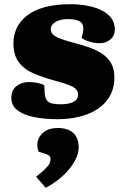

<svg xmlns="http://www.w3.org/2000/svg" viewBox="-20 -554 594 915"><path d="M271 -57Q306 -57 329 -68Q352 -79 352 -103Q352 -118 342.5 -128.5Q333 -139 310.5 -148Q288 -157 247 -168Q192 -183 146 -201.5Q100 -220 72 -254.5Q44 -289 44 -348Q44 -385 59 -418.5Q74 -452 107 -478.5Q140 -505 192 -519.5Q244 -534 316 -534Q369 -534 417.5 -522Q466 -510 496.5 -483Q527 -456 527 -413Q527 -383 505.5 -365.5Q484 -348 455 -348Q431 -348 405 -356Q379 -364 369 -374L374 -395Q383 -429 367.5 -446Q352 -463 303 -463Q279 -463 260.5 -456.5Q242 -450 232 -439.5Q222 -429 222 -414Q222 -400 232 -390Q242 -380 264.5 -371Q287 -362 324 -352Q363 -342 399 -330Q435 -318 463.5 -300Q492 -282 508.5 -254.5Q525 -227 525 -185Q525 -121 490.5 -76.5Q456 -32 394.5 -9Q333 14 252 14Q195 14 145 4.5Q95 -5 64.5 -27.5Q34 -50 34 -87Q34 -125 59 -144Q84 -163 118 -163Q140 -163 160.5 -158.5Q181 -154 191 -148L193 -111Q194 -85 207.5 -71Q221 -57 271 -57ZM198 341 152 288Q179 267 194 252.5Q209 238 215 226.5Q221 215 221 203Q221 195 216.5 190Q212 185 199 180L164 169Q153 140 161 114.5Q169 89 193 72.5Q217 56 255 56Q304 56 329.5 80Q355 104 355 148Q355 180 335.5 215Q316 250 280.5 283Q245 316 198 341Z"/></svg>

Font: Literata 18pt Black
Style: Italic
Weight: 900
Italic angle: -2°
Designer: Latin by Veronika Burian and Jose Scaglione. Greek by Irene Vlachou. Cyrillic by Vera Evstafieva
Foundry: TypeTogether
Version: Version 3.103;gftools[0.9.29]